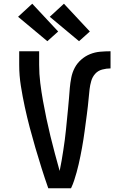

<svg xmlns="http://www.w3.org/2000/svg" viewBox="-20 -1010 640 1030"><path d="M239 0Q220 -54 203 -108Q186 -162 170 -216.5Q154 -271 139.5 -326Q125 -381 113 -436.5Q101 -492 92 -548.5Q83 -605 83 -662V-735H190V-662Q190 -613 196 -565Q202 -517 210.5 -469.5Q219 -422 229 -374.5Q239 -327 250.5 -280Q262 -233 274.5 -186Q287 -139 300 -93Q306 -120 310.5 -148Q315 -176 319.5 -203.5Q324 -231 327.5 -259Q331 -287 334 -315Q337 -343 339.5 -371Q342 -399 345 -426.5Q348 -454 350 -482Q352 -510 354.5 -538Q357 -566 362.5 -594Q368 -622 381 -646.5Q394 -671 415.5 -690Q437 -709 463 -719.5Q489 -730 517 -732.5Q545 -735 573 -735V-643Q551 -643 528.5 -637Q506 -631 491 -614.5Q476 -598 469.5 -575.5Q463 -553 460.5 -531Q458 -509 456 -486.5Q454 -464 451.5 -441.5Q449 -419 446 -396.5Q443 -374 440 -351.5Q437 -329 434 -306.5Q431 -284 427.5 -262Q424 -240 420 -217.5Q416 -195 411.5 -173Q407 -151 402 -129Q397 -107 391 -85.5Q385 -64 378 -42.5Q371 -21 361 0ZM404 -789 247 -920 323 -990 462 -841ZM234 -789 77 -920 153 -990 292 -841Z"/></svg>

Font: Iosevka Curly SmBdEx
Style: Regular
Weight: 600
Width: 7
Monospace: yes
Designer: Belleve Invis
Foundry: Belleve Invis
Version: Version 11.1.0; ttfautohint (v1.8.3)